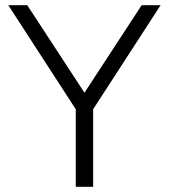

<svg xmlns="http://www.w3.org/2000/svg" viewBox="-20 -720 651 740"><path d="M319 -342H292L526 -700H599L339 -299V0H272V-299L12 -700H85Z"/></svg>

Font: SUSE Thin Light
Style: Regular
Weight: 300
Version: Version 1.000